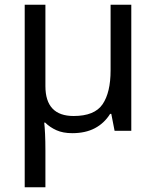

<svg xmlns="http://www.w3.org/2000/svg" viewBox="-20 -556 663 816"><path d="M538 -536V0H467L453 -72H448Q423 -32 383 -11Q343 10 287 10Q248 10 220 -2.5Q192 -15 172 -35H168Q170 -17 171.5 13Q173 43 173 84V240H85V-536H173V-190Q173 -63 293 -63Q382 -63 416 -113Q450 -163 450 -257V-536Z"/></svg>

Font: TSCustom
Style: Regular
Weight: 400
Designer: Monotype Design Team
Foundry: Monotype Imaging Inc.
Version: Version 2.004; ttfautohint (v1.8.3) -l 8 -r 50 -G 200 -x 14 